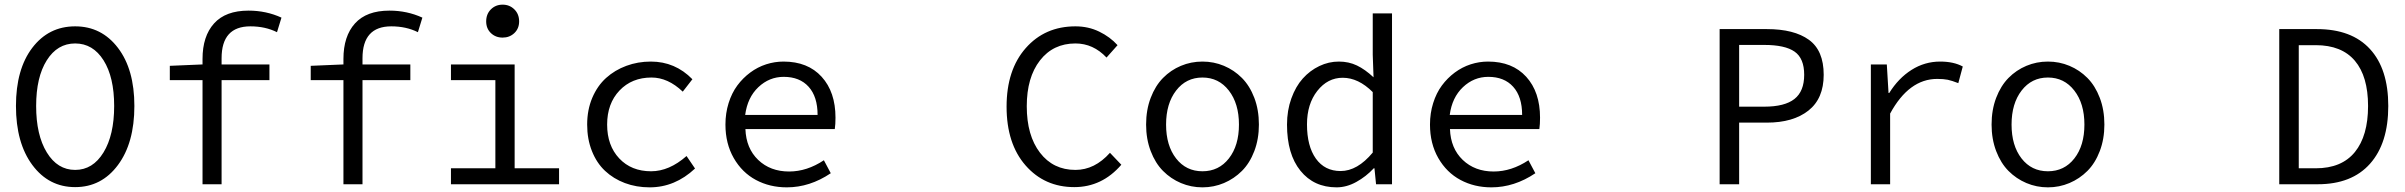

<svg xmlns="http://www.w3.org/2000/svg" viewBox="-20 -784 10233 817"><path d="M47.9 -333Q47.9 -489.3 117.4 -580.6Q187 -671.9 299.8 -671.9Q412.1 -671.9 481.9 -580.3Q551.8 -488.8 551.8 -333Q551.8 -175.8 481.9 -81.8Q412.1 12.2 299.8 12.2Q187.5 12.2 117.7 -81.8Q47.9 -175.8 47.9 -333ZM465.8 -333Q465.8 -455.6 420.7 -527.3Q375.5 -599.1 299.8 -599.1Q224.1 -599.1 179 -527.3Q133.8 -455.6 133.8 -333Q133.8 -209.5 179.2 -135.3Q224.6 -61 299.8 -61Q375 -61 420.4 -135.3Q465.8 -209.5 465.8 -333Z M841.8 0V-442.9H702.6V-503.9L841.8 -509.8V-533.2Q841.8 -629.9 890.9 -684.3Q939.9 -738.8 1037.6 -738.8Q1112.8 -738.8 1177.7 -709L1158.7 -647Q1108.9 -671.9 1045.4 -671.9Q922.9 -671.9 922.9 -536.1V-509.8H1126.5V-442.9H922.9V0Z M1441.4 0V-442.9H1302.2V-503.9L1441.4 -509.8V-533.2Q1441.4 -629.9 1490.5 -684.3Q1539.6 -738.8 1637.2 -738.8Q1712.4 -738.8 1777.3 -709L1758.3 -647Q1708.5 -671.9 1645 -671.9Q1522.5 -671.9 1522.5 -536.1V-509.8H1726.1V-442.9H1522.5V0Z M2048.8 -692.9Q2048.8 -724.1 2068.8 -744.1Q2088.9 -764.2 2118.7 -764.2Q2148.4 -764.2 2168.7 -744.1Q2189 -724.1 2189 -692.9Q2189 -662.6 2168.7 -643.3Q2148.4 -624 2118.7 -624Q2088.9 -624 2068.8 -643.3Q2048.8 -662.6 2048.8 -692.9ZM1898.9 0V-67.9H2087.9V-442.9H1898.9V-509.8H2169.9V-67.9H2358.9V0Z M2744.6 13.2Q2687.5 13.2 2638.9 -5.1Q2590.3 -23.4 2554.7 -56.9Q2519 -90.3 2498.8 -141.1Q2478.5 -191.9 2478.5 -253.9Q2478.5 -316.4 2500.2 -367.7Q2522 -418.9 2559.1 -452.4Q2596.2 -485.8 2645.3 -503.9Q2694.3 -522 2749.5 -522Q2853 -522 2926.3 -446.8L2885.3 -394Q2822.3 -454.1 2752.4 -454.1Q2668.5 -454.1 2616 -398.7Q2563.5 -343.3 2563.5 -253.9Q2563.5 -164.6 2615 -109.9Q2666.5 -55.2 2750.5 -55.2Q2827.6 -55.2 2901.4 -120.1L2937.5 -66.9Q2852.1 13.2 2744.6 13.2Z M3328.1 13.2Q3255.4 13.2 3196.5 -18.3Q3137.7 -49.8 3102.3 -111.3Q3066.9 -172.9 3066.9 -253.9Q3066.9 -302.2 3080.3 -345.2Q3093.8 -388.2 3117.4 -420.2Q3141.1 -452.1 3172.4 -475.3Q3203.6 -498.5 3240 -510.3Q3276.4 -522 3314 -522Q3417.5 -522 3476.3 -457.3Q3535.2 -392.6 3535.2 -283.2Q3535.2 -254.9 3532.2 -234.9H3151.9Q3154.8 -152.8 3206.3 -103.5Q3257.8 -54.2 3337.9 -54.2Q3413.6 -54.2 3485.8 -102.1L3515.1 -46.9Q3425.8 13.2 3328.1 13.2ZM3150.9 -294.9H3459Q3459 -372.6 3420.9 -414.8Q3382.8 -457 3314.9 -457Q3253.4 -457 3207 -413.1Q3160.6 -369.1 3150.9 -294.9Z M4551.3 12.2Q4424.8 12.2 4344 -80.1Q4263.2 -172.4 4263.2 -330.1Q4263.2 -486.8 4344.7 -579.3Q4426.3 -671.9 4556.2 -671.9Q4611.3 -671.9 4657.5 -649.4Q4703.6 -627 4735.4 -591.8L4688.5 -539.1Q4631.8 -599.1 4556.2 -599.1Q4461.4 -599.1 4405.3 -526.9Q4349.1 -454.6 4349.1 -332Q4349.1 -207.5 4405.3 -134.3Q4461.4 -61 4556.2 -61Q4638.2 -61 4703.1 -133.8L4751.5 -83Q4669.4 12.2 4551.3 12.2Z M4856.9 -253.9Q4856.9 -316.4 4876.5 -367.7Q4896 -418.9 4929 -452.4Q4961.9 -485.8 5005.1 -503.9Q5048.3 -522 5096.7 -522Q5145 -522 5188.2 -503.9Q5231.4 -485.8 5264.6 -452.4Q5297.9 -418.9 5317.4 -367.7Q5336.9 -316.4 5336.9 -253.9Q5336.9 -192.4 5317.4 -141.1Q5297.9 -89.8 5264.6 -56.6Q5231.4 -23.4 5188.2 -5.1Q5145 13.2 5096.7 13.2Q5048.3 13.2 5005.1 -5.1Q4961.9 -23.4 4929 -56.6Q4896 -89.8 4876.5 -141.1Q4856.9 -192.4 4856.9 -253.9ZM4984.4 -109.9Q5026.9 -55.2 5096.7 -55.2Q5166.5 -55.2 5209.2 -109.9Q5252 -164.6 5252 -253.9Q5252 -343.3 5209 -398.7Q5166 -454.1 5096.7 -454.1Q5027.3 -454.1 4984.6 -398.7Q4941.9 -343.3 4941.9 -253.9Q4941.9 -164.6 4984.4 -109.9Z M5667.5 13.2Q5570.8 13.2 5513.7 -57.4Q5456.5 -127.9 5456.5 -253.9Q5456.5 -314 5474.9 -365Q5493.2 -416 5523.7 -450Q5554.2 -483.9 5594 -502.9Q5633.8 -522 5677.2 -522Q5719.2 -522 5753.9 -505.4Q5788.6 -488.8 5824.7 -455.1L5821.3 -550.8V-727.1H5903.3V0H5835.4L5828.6 -67.9H5825.7Q5793 -32.7 5751.5 -9.8Q5710 13.2 5667.5 13.2ZM5684.6 -56.2Q5755.9 -56.2 5821.3 -134.8V-392.1Q5760.3 -453.1 5693.4 -453.1Q5629.4 -453.1 5585.4 -397.2Q5541.5 -341.3 5541.5 -254.9Q5541.5 -162.1 5579.3 -109.1Q5617.2 -56.2 5684.6 -56.2Z M6326.2 13.2Q6253.4 13.2 6194.6 -18.3Q6135.7 -49.8 6100.3 -111.3Q6064.9 -172.9 6064.9 -253.9Q6064.9 -302.2 6078.4 -345.2Q6091.8 -388.2 6115.5 -420.2Q6139.2 -452.1 6170.4 -475.3Q6201.7 -498.5 6238 -510.3Q6274.4 -522 6312 -522Q6415.5 -522 6474.4 -457.3Q6533.2 -392.6 6533.2 -283.2Q6533.2 -254.9 6530.3 -234.9H6149.9Q6152.8 -152.8 6204.3 -103.5Q6255.9 -54.2 6335.9 -54.2Q6411.6 -54.2 6483.9 -102.1L6513.2 -46.9Q6423.8 13.2 6326.2 13.2ZM6148.9 -294.9H6457Q6457 -372.6 6418.9 -414.8Q6380.9 -457 6313 -457Q6251.5 -457 6205.1 -413.1Q6158.7 -369.1 6148.9 -294.9Z M7297.4 0V-660.2H7498.5Q7614.3 -660.2 7677.2 -614.7Q7740.2 -569.3 7740.2 -465.8Q7740.2 -364.7 7675.3 -313.5Q7610.4 -262.2 7498.5 -262.2H7380.4V0ZM7380.4 -330.1H7487.3Q7574.2 -330.1 7615.7 -362.8Q7657.2 -395.5 7657.2 -465.8Q7657.2 -535.6 7616.5 -564.2Q7575.7 -592.8 7487.3 -592.8H7380.4Z M7940.9 0V-509.8H8008.8L8016.1 -388.2H8019Q8058.1 -451.2 8114 -486.6Q8169.9 -522 8235.8 -522Q8293.5 -522 8332 -501L8313 -430.2Q8285.6 -440.9 8268.1 -444.6Q8250.5 -448.2 8223.1 -448.2Q8103 -448.2 8022.9 -300.8V0Z M8454.6 -253.9Q8454.6 -316.4 8474.1 -367.7Q8493.7 -418.9 8526.6 -452.4Q8559.6 -485.8 8602.8 -503.9Q8646 -522 8694.3 -522Q8742.7 -522 8785.9 -503.9Q8829.1 -485.8 8862.3 -452.4Q8895.5 -418.9 8915 -367.7Q8934.6 -316.4 8934.6 -253.9Q8934.6 -192.4 8915 -141.1Q8895.5 -89.8 8862.3 -56.6Q8829.1 -23.4 8785.9 -5.1Q8742.7 13.2 8694.3 13.2Q8646 13.2 8602.8 -5.1Q8559.6 -23.4 8526.6 -56.6Q8493.7 -89.8 8474.1 -141.1Q8454.6 -192.4 8454.6 -253.9ZM8582 -109.9Q8624.5 -55.2 8694.3 -55.2Q8764.2 -55.2 8806.9 -109.9Q8849.6 -164.6 8849.6 -253.9Q8849.6 -343.3 8806.6 -398.7Q8763.7 -454.1 8694.3 -454.1Q8625 -454.1 8582.3 -398.7Q8539.6 -343.3 8539.6 -253.9Q8539.6 -164.6 8582 -109.9Z M9678.7 0V-660.2H9838.9Q9986.8 -660.2 10064.7 -575.4Q10142.6 -490.7 10142.6 -333Q10142.6 -174.3 10064.9 -87.2Q9987.3 0 9842.8 0ZM9761.7 -67.9H9834Q9944.3 -67.9 10000.5 -137Q10056.6 -206.1 10056.6 -333Q10056.6 -459 10000.5 -525.4Q9944.3 -591.8 9834 -591.8H9761.7Z"/></svg>

Font: Office Code Pro D
Style: Regular
Weight: 400
Designer: Nathan Rutzky & Paul D. Hunt
Foundry: Adobe Systems Incorporated
Version: Version 1.004;PS 001.004;hotconv 1.0.70;makeotf.lib2.5.58329